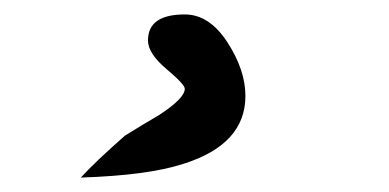

<svg xmlns="http://www.w3.org/2000/svg" viewBox="-20 21 539 266"><path d="M236 144Q236 138 210.5 116.5Q185 95 185 77Q185 41 236 41Q270 41 295 79.5Q320 118 320 154Q320 221 234 248Q185 264 92 267Q111 246 153 209Q177 194 201 180Q236 157 236 144Z"/></svg>

Font: Wortlaut AH
Style: SemiBold
Weight: 600
Designer: Andreas Höfeld
Foundry: Fontgrube AH
Version: Version 2.59